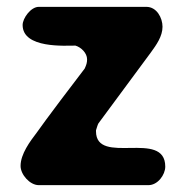

<svg xmlns="http://www.w3.org/2000/svg" viewBox="-20 -540 548 560"><path d="M40 -56C40 -31 67 0 93 0H413C440 0 462 -30 462 -54C462 -164 260 -55 260 -157V-160C261 -163 265 -177 267 -180C290 -211 397 -356 420 -387C436 -409 454 -434 454 -462C454 -488 437 -520 407 -520H93C70 -520 46 -487 46 -467C46 -398 171 -407 200 -407C217 -402 234 -385 234 -367C234 -357 232 -351 227 -340C205 -312 107 -182 87 -153C68 -128 40 -91 40 -56Z"/></svg>

Font: Asimov Print
Style: Regular
Weight: 500
Designer: Google
Version: Version 2.000980: 2014